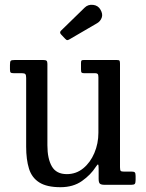

<svg xmlns="http://www.w3.org/2000/svg" viewBox="-20 -770 608 800"><path d="M89 -158.5V-445.5Q89 -457.5 85.5 -461.2Q82 -465 71.5 -465H37.5Q27.5 -465 24.5 -467.8Q21.5 -470.5 21.5 -481V-499.5Q21.5 -513.5 24.8 -516.8Q28 -520 41.5 -520H160Q170.5 -520 174 -516.8Q177.5 -513.5 177.5 -504V-164.5Q177.5 -109 196 -76.8Q214.5 -44.5 258.5 -44.5Q297.5 -44.5 327 -68.8Q356.5 -93 373.2 -132.5Q390 -172 390 -217V-448Q390 -458.5 387 -461.8Q384 -465 377 -465H330.5Q323 -465 320.2 -467.5Q317.5 -470 317.5 -480.5V-507Q317.5 -515.5 319.5 -517.8Q321.5 -520 329.5 -520H466Q476 -520 478 -517.2Q480 -514.5 480 -504V-73.5Q480 -61.5 482.8 -58.2Q485.5 -55 496 -55H529.5Q538 -55 541.5 -51.8Q545 -48.5 545 -37V-20.5Q545 -8 541.8 -4Q538.5 0 527.5 0H415.5Q402 0 396.5 -4.5Q391 -9 391 -24.5V-66.5Q391 -81.5 389 -84.2Q387 -87 379 -74.5Q358 -41.5 321.5 -15.8Q285 10 232 10Q175 10 143.8 -9.8Q112.5 -29.5 100.8 -67.2Q89 -105 89 -158.5ZM251.5 -608.5 234.5 -626.5Q226.5 -635 234.5 -642.5L332.5 -738Q346.5 -752 367.5 -749.8Q388.5 -747.5 398.5 -730Q409.5 -711.5 403.8 -696.2Q398 -681 385 -673.5L271 -607Q264.5 -603 260.8 -602.8Q257 -602.5 251.5 -608.5Z"/></svg>

Font: Besley* Narrow
Style: Regular
Weight: 400
Width: 4
Designer: Owen Earl
Foundry: indestructible type*
Version: Version 3.000; ttfautohint (v1.8.3)